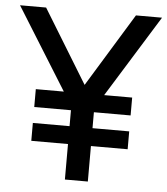

<svg xmlns="http://www.w3.org/2000/svg" viewBox="-62 -746 690 792"><g transform="rotate(5 283.0 -350.0)"><path d="M367 -361H483V-287H331V-221H483V-147H331V0H236V-147H84V-221H236V-287H84V-361H200L-11 -700H97L283 -396L469 -700H577Z"/></g></svg>

Font: Cabin
Style: Regular
Weight: 400
Designer: Pablo Impallari
Foundry: Pablo Impallari. http://www.impallari.com Igino Marini. http://www.ikern.com
Version: Version 2.001